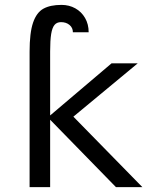

<svg xmlns="http://www.w3.org/2000/svg" viewBox="-20 -765 640 785"><path d="M185 -275.5V0H101V-554Q101 -631 115.2 -672.5Q129.5 -714 157.5 -729.5Q185.5 -745 231.5 -745Q262.5 -745 287.8 -731Q313 -717 327.8 -691.5Q342.5 -666 342.5 -633H278Q278 -651.5 264.2 -663Q250.5 -674.5 229.5 -674.5Q212.5 -674.5 203 -663.2Q193.5 -652 189.2 -626Q185 -600 185 -554V-293L436 -506H543L280 -288L562 0H454Z"/></svg>

Font: JuliaMono
Style: Regular
Weight: 400
Monospace: yes
Designer: cormullion
Foundry: corm
Version: Version 0.055; ttfautohint (v1.8.4)